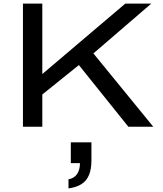

<svg xmlns="http://www.w3.org/2000/svg" viewBox="-20 -707 910 1071"><path d="M108 0V-687H216V-294L679 -687H824L501 -409L835 0H696L420 -344L216 -180V0ZM362 344V293Q393 288 409.5 264.5Q426 241 426 203H375V87H490V188Q490 236 476.5 269Q463 302 434.5 320Q406 338 362 344Z"/></svg>

Font: Archivo Expanded
Style: Regular
Weight: 400
Width: 7
Designer: Hector Gatti
Foundry: Omnibus-Type
Version: Version 2.001